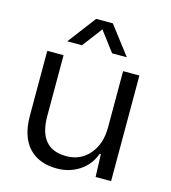

<svg xmlns="http://www.w3.org/2000/svg" viewBox="-110 -824 822 922"><g transform="rotate(15 300.5 -362.5)"><path d="M257 9Q167 9 117 -45Q67 -99 67 -203V-525H148V-223Q148 -60 285 -60Q356 -60 400 -111.5Q444 -163 444 -245V-525H525V0H448L444 -112H438Q418 -56 369 -23.5Q320 9 257 9ZM148 -594 254 -734H337L444 -594H371L296 -693L221 -594Z"/></g></svg>

Font: Mona Sans
Style: Regular
Weight: 400
Designer: Deni Anggara
Foundry: GitHub
Version: Version 2.000;Glyphs 3.2.3 (3260)